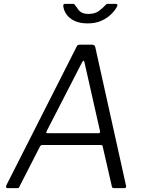

<svg xmlns="http://www.w3.org/2000/svg" viewBox="-20 -973 756 993"><path d="M19 0Q14 0 12 -4Q10 -8 13 -15L376 -731Q379 -738 383 -740Q387 -742 395 -742H455Q464 -742 468 -738Q472 -734 473 -728L632 -12Q633 -7 631 -3.5Q629 0 623 0H571Q558 0 558 -11L511 -216Q510 -223 502 -223H199Q190 -223 186 -214L80 -7Q79 -2 76 -1Q73 0 67 0H19ZM489 -284Q500 -284 497 -296L417 -650Q415 -660 411.5 -659Q408 -658 403 -648L222 -296Q219 -289 219.5 -286.5Q220 -284 225 -284ZM578 -953Q584 -953 586.5 -949.5Q589 -946 585 -939Q576 -920 555 -899.5Q534 -879 504 -865.5Q474 -852 433 -852Q393 -852 365.5 -865Q338 -878 323.5 -899Q309 -920 307 -944Q307 -947 309 -950Q311 -953 316 -953H358Q364 -953 365.5 -950Q367 -947 371 -942Q377 -936 383.5 -925.5Q390 -915 403 -908Q416 -901 438 -901Q472 -901 492.5 -917Q513 -933 527 -948Q530 -952 533 -952.5Q536 -953 539 -953Z"/></svg>

Font: Libre Franklin Thin Light
Style: Italic
Weight: 300
Italic angle: -8°
Version: Version 3.000